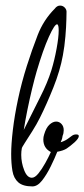

<svg xmlns="http://www.w3.org/2000/svg" viewBox="-20 -649 302 687"><path d="M247 -140Q230 -125 218.5 -117.5Q207 -110 185 -106Q176 -83 161.5 -53.5Q147 -24 130.5 -3Q114 18 96 18Q62 18 45.5 3.5Q29 -11 24.5 -37.5Q20 -64 20 -98Q20 -133 26 -184Q32 -235 44.5 -294Q57 -353 76 -413Q94 -470 115 -524Q136 -578 176 -618Q184 -629 195 -629Q205 -629 212 -621.5Q219 -614 218 -604Q218 -604 217.5 -579Q217 -554 214 -518.5Q211 -483 205 -451Q195 -396 171 -336Q147 -276 123 -228Q111 -204 95.5 -179.5Q80 -155 69 -138Q58 -121 58 -118Q57 -113 56.5 -107Q56 -101 56 -95Q56 -67 66.5 -40Q77 -13 94 -13Q105 -13 117.5 -28.5Q130 -44 142 -65.5Q154 -87 162 -105Q135 -119 135 -150Q135 -159 138 -168Q145 -192 157 -203Q169 -214 181 -214Q192 -214 200 -205.5Q208 -197 208 -183Q208 -172 204 -163Q203 -158 202.5 -154.5Q202 -151 197 -140Q214 -145 227 -155.5Q240 -166 245 -167Q248 -168 253 -168Q262 -168 262 -162Q262 -154 247 -140ZM185 -562Q176 -564 155 -517.5Q134 -471 111 -393Q104 -369 95 -332Q86 -295 78 -255.5Q70 -216 65 -184Q97 -249 123.5 -301Q150 -353 164 -398Q175 -434 182.5 -475Q190 -516 190 -540Q190 -560 185 -562Z"/></svg>

Font: Ingrid Darling
Style: Regular
Weight: 400
Designer: Robert E. Leuschke
Foundry: Robert E. Leuschke
Version: Version 1.010; ttfautohint (v1.8.3)